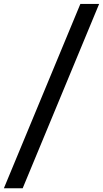

<svg xmlns="http://www.w3.org/2000/svg" viewBox="-71 -832 535 998"><path d="M346.7 -811.5H444.3L46.9 146.5H-50.8Z"/></svg>

Font: Reddit Sans Strawberry SemiBold
Style: Regular
Weight: 600
Designer: Stephen Hutchings
Foundry: Reddit
Version: Version 1.013